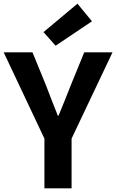

<svg xmlns="http://www.w3.org/2000/svg" viewBox="-26 -1026 633 1046"><path d="M277 -777 475 -910 396 -1006 211 -851ZM216 0H364V-271L587 -741H433L359 -560C338 -505 316 -453 293 -396H289C266 -453 246 -505 225 -560L151 -741H-6L216 -271Z"/></svg>

Font: Noto Sans JP
Style: Bold
Weight: 700
Designer: Ryoko NISHIZUKA  (kana, bopomofo & ideographs); Paul D. Hunt (Latin, Greek & Cyrillic); Sandoll Communications , Soo-you
Foundry: Adobe
Version: Version 2.002;hotconv 1.0.116;makeotfexe 2.5.65601